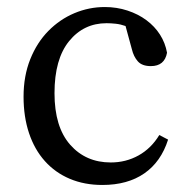

<svg xmlns="http://www.w3.org/2000/svg" viewBox="-20 -511 528 546"><path d="M458 -114Q438 -51 390.5 -18Q343 15 271 15Q220 15 178.5 -2.5Q137 -20 107.5 -53Q78 -86 62.5 -132.5Q47 -179 47 -236Q47 -295 66 -342.5Q85 -390 117.5 -423Q150 -456 191.5 -473.5Q233 -491 278 -491Q312 -491 342.5 -481Q373 -471 396.5 -453.5Q420 -436 435 -412.5Q450 -389 455 -361Q448 -323 409 -323Q384 -323 372 -336.5Q360 -350 355 -371L337 -437Q323 -442 309 -443.5Q295 -445 283 -445Q218 -445 176.5 -394Q135 -343 135 -246Q135 -150 179.5 -99.5Q224 -49 295 -49Q338 -49 374 -69Q410 -89 433 -127Z"/></svg>

Font: SourceSerifPro
Style: Book
Weight: 400
Designer: Frank Grießhammer
Foundry: Adobe Systems Incorporated
Version: Version 1.014;PS Version 1.0;hotconv 1.0.73;makeotf.lib2.5.5